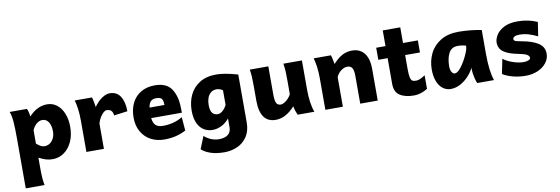

<svg xmlns="http://www.w3.org/2000/svg" viewBox="-61 -1110 5289 1814"><g transform="rotate(-10 2584.0 -203.0)"><path d="M228 -421.4Q262.7 -461.4 307.6 -484.6Q352.5 -507.8 402.8 -507.8Q455.6 -507.8 496.3 -476.1Q537.1 -444.3 559.6 -388.2Q582 -332 582 -261.2Q582 -179.7 553.2 -117.7Q524.4 -55.7 475.3 -21.7Q426.3 12.2 367.2 12.2Q331.5 12.2 302 2.9Q272.5 -6.3 235.4 -25.4V73.2Q235.4 130.4 238.3 168.9Q241.2 207.5 247.6 239.3H67.4V-236.8Q67.4 -341.3 62.7 -400.6Q58.1 -460 43 -498H208.5Q214.4 -487.3 219.7 -467.5Q225.1 -447.8 228 -421.4ZM313.5 -122.1Q340.3 -122.1 363.3 -137.5Q386.2 -152.8 400.1 -181.2Q414.1 -209.5 414.1 -246.6Q414.1 -303.2 392.3 -336.4Q370.6 -369.6 332 -369.6Q304.7 -369.6 278.1 -348.1Q251.5 -326.7 235.4 -289.1V-159.7Q264.6 -136.7 279.5 -129.4Q294.4 -122.1 313.5 -122.1Z M691.4 0V-300.3Q691.4 -365.2 684.1 -416.3Q676.8 -467.3 667 -498H832.5Q837.4 -484.4 843 -455.3Q848.6 -426.3 852.1 -402.8Q886.7 -452.6 927.5 -480.2Q968.3 -507.8 1002.4 -507.8Q1072.3 -507.8 1105.7 -453.6Q1139.2 -399.4 1139.2 -311.5L1009.8 -294.4Q1005.4 -326.7 991.2 -341.1Q977.1 -355.5 945.3 -355.5Q932.1 -355.5 914.6 -339.1Q897 -322.8 881.6 -296.4Q866.2 -270 859.4 -242.7V0Z M1349.6 -208.5Q1355 -160.2 1378.2 -138.7Q1401.4 -117.2 1448.2 -117.2Q1499 -117.2 1544.9 -128.9Q1590.8 -140.6 1635.7 -167L1646 -36.6Q1593.8 -10.3 1544.4 1Q1495.1 12.2 1436 12.2Q1368.2 12.2 1311.3 -17.3Q1254.4 -46.9 1220.5 -104.2Q1186.5 -161.6 1186.5 -241.7Q1186.5 -322.3 1216.8 -382.3Q1247.1 -442.4 1303.5 -475.1Q1359.9 -507.8 1436 -507.8Q1549.8 -507.8 1596.4 -435.5Q1643.1 -363.3 1643.1 -249.5Q1643.6 -229 1644 -208.5ZM1494.6 -309.1Q1494.6 -338.4 1488.5 -355Q1482.4 -371.6 1468.5 -378.7Q1454.6 -385.7 1429.7 -385.7Q1394.5 -385.7 1376.2 -368.2Q1357.9 -350.6 1351.6 -309.1Z M1977.5 229.5Q1902.8 229.5 1847.4 211.7Q1792 193.8 1758.3 162.6L1806.6 43Q1870.1 99.1 1948.2 99.1Q2002 99.1 2032.7 75.7Q2063.5 52.2 2063.5 4.9V-79.1Q2029.3 -37.6 1987.1 -17.6Q1944.8 2.4 1903.3 2.4Q1857.9 2.4 1820.6 -19.8Q1783.2 -42 1760.7 -90.1Q1738.3 -138.2 1738.3 -212.4Q1738.3 -291 1769 -358.2Q1799.8 -425.3 1864.5 -466.6Q1929.2 -507.8 2025.4 -507.8Q2105.5 -507.8 2231.4 -471.2V-12.2Q2231.4 69.3 2195.1 123.8Q2158.7 178.2 2100.8 203.9Q2043 229.5 1977.5 229.5ZM2005.9 -369.6Q1971.2 -369.6 1948.7 -350.8Q1926.3 -332 1916 -302Q1905.8 -272 1905.8 -236.8Q1905.8 -181.6 1924.8 -158.7Q1943.8 -135.7 1978 -135.7Q1999 -135.7 2022.9 -155.8Q2046.9 -175.8 2063.5 -210V-350.1Q2050.3 -358.9 2034.4 -364.3Q2018.6 -369.6 2005.9 -369.6Z M2690.9 -85.4Q2604 12.2 2507.3 12.2Q2432.1 12.2 2394.3 -40.5Q2356.4 -93.3 2356.4 -197.8V-341.8Q2356.4 -393.1 2354.7 -425Q2353 -457 2346.7 -498H2524.4V-227.1Q2524.4 -189.5 2529.3 -166.7Q2534.2 -144 2546.1 -133.1Q2558.1 -122.1 2578.6 -122.1Q2595.7 -122.1 2616 -134.8Q2636.2 -147.5 2653.3 -166.5Q2670.4 -185.5 2678.7 -203.6V-341.8Q2678.7 -394 2677 -424.8Q2675.3 -455.6 2668.9 -498H2846.7V-219.7Q2846.7 -84.5 2878.4 0H2717.8Q2709.5 -18.1 2701.9 -41Q2694.3 -64 2690.9 -85.4Z M3318.4 -268.6Q3318.4 -319.8 3304.2 -342.5Q3290 -365.2 3257.3 -365.2Q3235.4 -365.2 3213.6 -353.3Q3191.9 -341.3 3175.5 -322.3Q3159.2 -303.2 3151.9 -283.2V0H2983.9V-300.3Q2983.9 -365.2 2976.6 -416.3Q2969.2 -467.3 2959.5 -498H3125Q3129.9 -485.4 3135.5 -458.7Q3141.1 -432.1 3144.5 -411.1Q3190.9 -462.4 3234.1 -485.1Q3277.3 -507.8 3329.1 -507.8Q3377.4 -507.8 3412.8 -484.9Q3448.2 -461.9 3467.3 -416.5Q3486.3 -371.1 3486.3 -305.2V0H3318.4Z M3835.4 12.2Q3749 12.2 3698.5 -20.5Q3647.9 -53.2 3647.9 -131.8V-378.4H3558.6V-494.1H3647.9V-644.5H3815.9V-494.1H3958V-378.4H3815.9V-249Q3815.9 -191.4 3822 -164.6Q3828.1 -137.7 3840.3 -129.9Q3852.5 -122.1 3877.4 -122.1Q3894 -122.1 3915.3 -131.1Q3936.5 -140.1 3963.9 -158.7V-28.3Q3930.2 -7.3 3897.2 2.4Q3864.3 12.2 3835.4 12.2Z M4412.1 -130.9V-151.4Q4393.6 -112.8 4359.1 -75Q4324.7 -37.1 4279.5 -12.5Q4234.4 12.2 4186 12.2Q4144.5 12.2 4111.3 -12.5Q4078.1 -37.1 4058.8 -85.2Q4039.6 -133.3 4039.6 -200.2Q4039.6 -281.7 4073.5 -351.8Q4107.4 -421.9 4177.2 -464.8Q4247.1 -507.8 4349.6 -507.8Q4404.8 -507.8 4464.4 -501.7Q4523.9 -495.6 4569.8 -485.8V-258.8Q4569.8 -91.3 4601.6 0H4442.4Q4432.1 -12.2 4422.1 -58.8Q4412.1 -105.5 4412.1 -130.9ZM4320.3 -377.4Q4259.8 -377.4 4233.4 -327.4Q4207 -277.3 4207 -200.2Q4207 -167 4219.2 -146.5Q4231.4 -126 4249.5 -126Q4275.4 -126 4310.1 -171.4Q4344.7 -216.8 4371.1 -273.9Q4397.5 -331.1 4397.5 -355V-367.2Q4379.4 -371.6 4361.6 -374.5Q4343.8 -377.4 4320.3 -377.4Z M4911.1 -380.9Q4878.9 -380.9 4863.8 -371.3Q4848.6 -361.8 4848.6 -350.1Q4848.6 -340.8 4854.5 -335.2Q4860.4 -329.6 4878.2 -324.7Q4896 -319.8 4933.1 -313.5Q5026.4 -296.4 5080.6 -260.7Q5134.8 -225.1 5134.8 -160.2Q5134.8 -112.3 5104.5 -72.8Q5074.2 -33.2 5021.7 -10.5Q4969.2 12.2 4906.2 12.2Q4839.8 12.2 4780.8 -3.7Q4721.7 -19.5 4685.5 -43.9L4714.4 -184.6Q4752 -155.3 4807.1 -137Q4862.3 -118.7 4908.7 -118.7Q4937 -118.7 4955.3 -127.2Q4973.6 -135.7 4973.6 -147.9Q4973.6 -166.5 4952.1 -179.4Q4930.7 -192.4 4872.1 -203.6Q4799.3 -217.8 4758.8 -238.5Q4718.3 -259.3 4702.9 -285.2Q4687.5 -311 4687.5 -345.2Q4687.5 -376 4709.2 -413.8Q4731 -451.7 4782.2 -479.7Q4833.5 -507.8 4916 -507.8Q5018.6 -507.8 5105 -468.8L5084.5 -334.5Q5043.5 -354.5 5001.5 -367.7Q4959.5 -380.9 4911.1 -380.9Z"/></g></svg>

Font: Lesson One Extra
Style: Regular
Weight: 800
Designer: But Ko, Victor Gaultney, Annie Olsen, Julie Remington, Don Collingsworth, Eric Hays, Becca Hirsbrunner
Version: Version 1.100